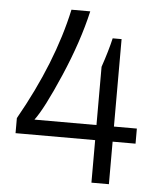

<svg xmlns="http://www.w3.org/2000/svg" viewBox="-51 -742 647 786"><g transform="rotate(5 272.5 -349.0)"><path d="M354 0V-174.8H26.9V-236.8Q163.1 -477.1 210.9 -698.2H288.1Q259.3 -571.8 197.5 -428.5Q135.7 -285.2 99.1 -236.8H354V-476.1Q377 -543.5 389.2 -596.2H425.8V-236.8H520V-174.8H425.8V0Z"/></g></svg>

Font: Archivo Light
Style: Regular
Weight: 300
Designer: Hector Gatti
Foundry: Omnibus-Type
Version: Version 2.001